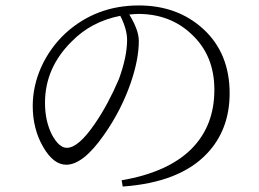

<svg xmlns="http://www.w3.org/2000/svg" viewBox="-20 -697 951 704"><path d="M430 -13C569 -23 672 -63 739 -134C794 -192 822 -266 822 -355C822 -452 790 -531 726 -590C663 -648 584 -677 489 -677C384 -677 295 -643 220 -575C144 -504 100 -406 100 -309C100 -252 113 -201 139 -157C164 -114 192 -93 223 -93C264 -93 310 -129 361 -202C404 -263 437 -328 460 -395C479 -451 489 -502 489 -547C489 -574 477 -606 454 -644H457C470 -645 479 -646 486 -646C565 -646 631 -621 684 -570C739 -518 766 -451 766 -368C766 -279 738 -207 681 -150C623 -93 538 -55 426 -36ZM225 -155C206 -155 188 -171 171 -202C154 -235 145 -274 145 -320C145 -406 178 -481 243 -545C291 -594 350 -625 421 -639C438 -606 446 -576 446 -550C446 -510 436 -462 416 -407C390 -346 361 -292 329 -245C288 -185 254 -155 225 -155Z"/></svg>

Font: AllPunType Light
Style: Regular
Weight: 300
Version: 1.0